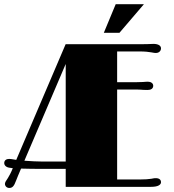

<svg xmlns="http://www.w3.org/2000/svg" viewBox="-20 -905 844 930"><path d="M3.9 -14.6C3.9 -3.9 12.7 5.4 24.9 5.4C39.6 5.4 47.9 -2.4 58.1 -30.8C62.5 -43.5 71.3 -62.5 82 -88.4C110.8 -87.4 149.4 -86.9 204.6 -86.9H298.3V0H711.9C747.1 0 759.8 -10.7 759.8 -22.5C759.8 -34.2 751.5 -42 734.9 -42C730.5 -42 725.1 -42 712.9 -39.1C700.7 -37.1 681.2 -35.6 655.3 -35.6H547.4V-471.2H647C658.2 -471.2 666.5 -470.2 673.8 -469.7C684.1 -469.7 689 -469.2 694.8 -469.2C711.4 -469.2 722.2 -476.1 722.2 -489.7C722.2 -502 710.4 -509.3 696.3 -509.3C687.5 -509.3 681.6 -508.3 671.9 -507.8C664.1 -507.3 652.3 -506.8 636.2 -506.8H547.4V-655.8H655.3C681.2 -655.8 700.7 -653.8 712.9 -651.4C725.1 -648.9 730.5 -648.4 734.9 -648.4C751.5 -648.4 759.8 -659.7 759.8 -670.9C759.8 -683.6 747.1 -692.4 723.1 -692.4C716.3 -692.4 708.5 -691.9 696.3 -691.4C688.5 -690.9 679.2 -690.9 666.5 -690.9H298.3V-690.4L297.9 -690.9L58.6 -130.4L54.7 -131.3C38.6 -134.3 27.8 -135.3 24.4 -135.3C10.7 -135.3 0.5 -128.4 0.5 -115.2C0.5 -104.5 9.3 -95.2 24.4 -92.8C29.3 -91.8 35.2 -90.8 42 -90.3C32.7 -67.4 24.4 -52.7 18.1 -42.5C9.3 -30.3 3.9 -21 3.9 -14.6ZM98.1 -126.5 297.9 -594.2H298.3V-122.6H182.1C164.1 -122.6 128.9 -124 98.1 -126.5ZM482.9 -746.1H558.6L677.2 -884.8H540.5Z"/></svg>

Font: Limelight
Style: Regular
Weight: 400
Designer: Nicole Fally
Foundry: Nicole Fally
Version: Version 1.002